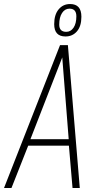

<svg xmlns="http://www.w3.org/2000/svg" viewBox="-47 -933 477 953"><path d="M-27 0 251 -709H290L349 0H313L295 -210H93L10 0ZM104 -242H294L262 -648ZM278 -752Q222 -752 222 -813Q222 -860 244 -886.5Q266 -913 301 -913Q357 -913 357 -850Q357 -803 335 -777.5Q313 -752 278 -752ZM282 -775Q304 -775 318 -795.5Q332 -816 332 -852Q332 -890 298 -890Q275 -890 261 -868.5Q247 -847 247 -811Q247 -775 282 -775Z"/></svg>

Font: Georama SemiCondensed ExtraLight
Style: Italic
Weight: 200
Width: 4
Italic angle: -9°
Designer: Jean-Baptiste Levee
Foundry: Production Type
Version: Version 1.000